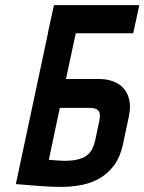

<svg xmlns="http://www.w3.org/2000/svg" viewBox="-20 -720 565 751"><path d="M167 -590H501L525 -700H191ZM368 -411H238L300 -700H191L42 0Q42 0 53.5 1Q65 2 84.5 3.5Q104 5 127.5 7Q151 9 175 10Q199 11 219 11Q262 11 301.5 3Q341 -5 373 -24.5Q405 -44 428 -76Q451 -108 461 -156L484 -264Q492 -302 485.5 -330Q479 -358 462 -376Q445 -394 420.5 -402.5Q396 -411 368 -411ZM353 -174Q349 -155 342 -140Q335 -125 322 -114Q309 -103 287 -97Q265 -91 231 -91Q226 -91 218.5 -91.5Q211 -92 202.5 -92.5Q194 -93 187 -93.5Q180 -94 175.5 -94.5Q171 -95 171 -95L214 -298H329Q340 -298 349 -296Q358 -294 363.5 -288.5Q369 -283 370.5 -273.5Q372 -264 369 -250Z"/></svg>

Font: Advent Pro
Style: Italic
Weight: 400
Italic angle: -12°
Designer: VivaRado, Andreas Kalpakidis
Foundry: VivaRado, Andreas Kalpakidis
Version: Version 3.000